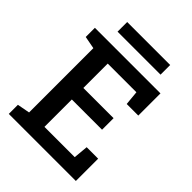

<svg xmlns="http://www.w3.org/2000/svg" viewBox="-242 -995 1121 1121"><g transform="rotate(45 319.0 -434.0)"><path d="M32.2 0V-75.2L109.9 -89.8V-620.6L32.2 -635.3V-710.9H573.7V-527.8H478L469.7 -616.2H232.9V-415H482.4V-319.8H232.9V-93.8H482.9L491.2 -184.1H585.9V0ZM141.6 -788.6V-868.2H496.6V-788.6Z"/></g></svg>

Font: Roboto Slab LO Medium
Style: Regular
Weight: 500
Designer: Google
Version: Version 2.000